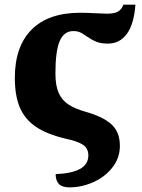

<svg xmlns="http://www.w3.org/2000/svg" viewBox="-20 -603 614 828"><path d="M220 148Q291 145 326 125Q361 105 361 67Q361 37 338 21.5Q315 6 263 -5Q182 -24 134.5 -56.5Q87 -89 65.5 -139.5Q44 -190 44 -267Q44 -403 116.5 -475.5Q189 -548 326 -548Q351 -548 391 -546Q427 -544 441 -544Q474 -544 489.5 -553.5Q505 -563 512 -583H564Q558 -500 527.5 -457.5Q497 -415 445 -415Q415 -415 395.5 -423Q376 -431 354 -446Q338 -458 325.5 -463.5Q313 -469 296 -469Q256 -469 237.5 -426Q219 -383 219 -286Q219 -234 233 -202.5Q247 -171 275 -152.5Q303 -134 352 -120Q426 -99 461.5 -66Q497 -33 497 26Q497 78 465 119Q433 160 382.5 182.5Q332 205 280 205Q248 205 234 190.5Q220 176 220 148Z"/></svg>

Font: Noto Serif ExtraBold
Style: Regular
Weight: 800
Designer: Monotype Design Team
Foundry: Monotype Imaging Inc.
Version: Version 1.001